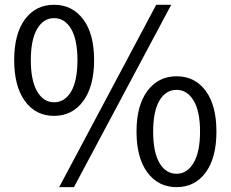

<svg xmlns="http://www.w3.org/2000/svg" viewBox="-20 -767 961 800"><path d="M326.7 -345.7Q281.2 -284.2 205.1 -284.2Q128.9 -284.2 84 -345.7Q39.1 -407.2 39.1 -516.6Q39.1 -626 84 -686.5Q128.9 -747.1 205.1 -747.1Q281.2 -747.1 326.7 -686.5Q372.1 -626 372.1 -516.6Q372.1 -407.2 326.7 -345.7ZM205.1 -340.8Q250 -340.8 276.4 -385.7Q302.7 -430.7 302.7 -516.6Q302.7 -601.6 276.4 -646.5Q250 -691.4 205.1 -691.4Q161.1 -691.4 134.8 -646.5Q108.4 -601.6 108.4 -516.6Q108.4 -431.6 134.8 -386.2Q161.1 -340.8 205.1 -340.8ZM226.6 12.7 630.9 -747.1H693.4L288.1 12.7ZM548.8 -218.8Q548.8 -327.1 594.2 -388.2Q639.6 -449.2 715.8 -449.2Q792 -449.2 836.9 -388.7Q881.8 -328.1 881.8 -218.8Q881.8 -109.4 836.9 -48.3Q792 12.7 715.8 12.7Q639.6 12.7 594.2 -48.3Q548.8 -109.4 548.8 -218.8ZM715.8 -43Q759.8 -43 786.6 -88.4Q813.5 -133.8 813.5 -218.8Q813.5 -303.7 786.6 -348.1Q759.8 -392.6 715.8 -392.6Q670.9 -392.6 644.5 -348.1Q618.2 -303.7 618.2 -218.8Q618.2 -132.8 644.5 -87.9Q670.9 -43 715.8 -43Z"/></svg>

Font: GenYoGothic TW TTF Regular
Style: Regular
Weight: 400
Version: Version 1.300